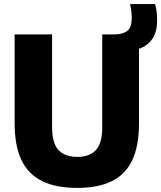

<svg xmlns="http://www.w3.org/2000/svg" viewBox="-20 -908 788 938"><path d="M357.5 10Q253 10 185.2 -23.5Q117.5 -57 84.5 -126.8Q51.5 -196.5 51.5 -305.5V-740H234.5V-286.5Q234.5 -208 266 -174.8Q297.5 -141.5 357.5 -141.5Q417.5 -141.5 448.5 -174.8Q479.5 -208 479.5 -286.5V-740H540Q580.5 -740 602 -757.2Q623.5 -774.5 623.5 -818Q623.5 -834 621.8 -851Q620 -868 615.5 -888H737.5Q743.5 -868.5 745.5 -849.2Q747.5 -830 747.5 -808.5Q747.5 -751.5 723.8 -717.5Q700 -683.5 659 -669.5V-305.5Q659 -196.5 626.8 -126.8Q594.5 -57 527.5 -23.5Q460.5 10 357.5 10Z"/></svg>

Font: Encode Sans SC SemiCondensed ExtraBold
Style: Regular
Weight: 800
Width: 4
Designer: Multiple Designers
Foundry: Impallari Type
Version: Version 3.002